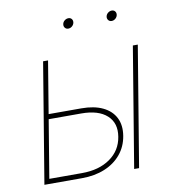

<svg xmlns="http://www.w3.org/2000/svg" viewBox="-81 -788 786 860"><g transform="rotate(-10 312.5 -358.0)"><path d="M115.7 -308.6H273.9Q332 -308.6 371.3 -289.8Q410.6 -271 428 -236.3Q445.3 -201.7 437.5 -154.3Q429.7 -106.9 400.9 -72.3Q372.1 -37.6 326.4 -18.8Q280.8 0 222.7 0H51.8L142.1 -545.9H164.6L78.1 -22.5H226.6Q304.2 -22.5 354.7 -57.9Q405.3 -93.3 415 -154.3Q425.3 -215.3 386.5 -250.7Q347.7 -286.1 270 -286.1H111.8ZM460 0 550.3 -545.9H572.8L482.4 0ZM476.1 -670.4Q466.8 -670.4 461.2 -677.2Q455.6 -684.1 457 -693.4Q458.5 -703.1 466.6 -709.7Q474.6 -716.3 484.4 -716.3Q493.7 -716.3 499 -709.7Q504.4 -703.1 502.9 -693.4Q501.5 -684.1 493.7 -677.2Q485.8 -670.4 476.1 -670.4ZM278.8 -670.4Q269.5 -670.4 263.9 -677.2Q258.3 -684.1 259.8 -693.4Q261.2 -703.1 269.3 -709.7Q277.3 -716.3 287.1 -716.3Q296.4 -716.3 301.8 -709.7Q307.1 -703.1 305.7 -693.4Q304.2 -684.1 296.4 -677.2Q288.6 -670.4 278.8 -670.4Z"/></g></svg>

Font: Inter Thin
Style: Italic
Weight: 250
Italic angle: -9.3988°
Designer: Rasmus Andersson
Foundry: rsms
Version: Version 4.001;git-66647c0bb